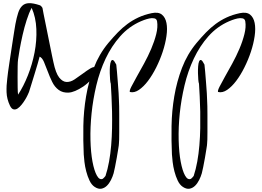

<svg xmlns="http://www.w3.org/2000/svg" viewBox="-20 -676 1637 1199"><path d="M42 -16.6Q22.5 -57.6 21 -99.6Q19.5 -141.6 25.4 -185.5Q26.4 -199.2 30.3 -226.6Q34.2 -253.9 39.1 -287.1Q43.9 -320.3 49.8 -357.4Q55.7 -394.5 60.5 -427.7Q65.4 -460.9 69.8 -486.8Q74.2 -512.7 76.2 -525.4Q84 -566.4 93.3 -595.2Q102.5 -624 118.7 -639.6Q134.8 -655.3 160.6 -656.2Q186.5 -657.2 227.5 -643.6Q232.4 -642.6 238.3 -636.2Q244.1 -629.9 245.1 -627Q247.1 -614.3 252.4 -587.9Q257.8 -561.5 264.6 -527.8Q271.5 -494.1 278.8 -457.5Q286.1 -420.9 293 -387.2Q299.8 -353.5 305.2 -327.1Q310.5 -300.8 313.5 -288.1Q328.1 -218.8 349.6 -191.9Q371.1 -165 395.5 -164.1Q419.9 -163.1 445.8 -180.2Q471.7 -197.3 497.1 -216.3Q522.5 -235.4 544.9 -249Q567.4 -262.7 584 -253.9Q584 -235.4 575.2 -217.8Q566.4 -200.2 554.2 -185.1Q542 -169.9 527.3 -157.2Q512.7 -144.5 500 -135.7Q445.3 -99.6 408.7 -97.7Q372.1 -95.7 346.7 -114.3Q321.3 -132.8 305.7 -165Q290 -197.3 277.8 -230.5Q265.6 -263.7 254.4 -289.6Q243.2 -315.4 227.5 -322.3Q224.6 -309.6 215.3 -278.3Q206.1 -247.1 195.3 -211.9Q184.6 -176.8 174.8 -145.5Q165 -114.3 161.1 -101.6Q159.2 -96.7 152.8 -83Q146.5 -69.3 136.7 -53.2Q127 -37.1 114.7 -22Q102.5 -6.8 89.8 1.5Q77.1 9.8 64.5 6.8Q51.8 3.9 42 -16.6ZM92.8 -304.7Q90.8 -293 90.3 -261.7Q89.8 -230.5 89.8 -195.3Q89.8 -160.2 90.3 -128.9Q90.8 -97.7 92.8 -85Q127 -136.7 154.3 -205.6Q181.6 -274.4 195.8 -348.1Q210 -421.9 207 -494.6Q204.1 -567.4 177.7 -627Q161.1 -596.7 146.5 -550.8Q131.8 -504.9 121.1 -457.5Q110.4 -410.2 103 -368.7Q95.7 -327.1 92.8 -304.7Z M571.3 491.2Q551.8 478.5 539.1 451.7Q526.4 424.8 518.6 394.5Q510.7 364.3 507.3 335Q503.9 305.7 502.9 288.1Q499 204.1 500.5 110.8Q502 17.6 517.6 -74.7Q533.2 -167 565.9 -252.4Q598.6 -337.9 656.2 -407.2Q686.5 -443.4 715.3 -473.1Q744.1 -502.9 775.9 -526.4Q807.6 -549.8 844.2 -566.9Q880.9 -584 926.8 -593.8Q968.8 -602.5 990.7 -585Q1012.7 -567.4 1019.5 -532.7Q1026.4 -498 1019.5 -450.7Q1012.7 -403.3 996.1 -353Q979.5 -302.7 955.6 -254.9Q931.6 -207 904.3 -170.9Q877 -134.8 847.7 -114.7Q818.4 -94.7 791 -101.6Q787.1 -108.4 799.8 -133.8Q812.5 -159.2 833.5 -196.3Q854.5 -233.4 879.4 -278.8Q904.3 -324.2 924.3 -371.1Q944.3 -418 955.6 -462.9Q966.8 -507.8 960.9 -543Q958 -558.6 943.4 -561.5Q928.7 -564.5 911.6 -560.5Q894.5 -556.6 878.9 -550.8Q863.3 -544.9 859.4 -543Q785.2 -510.7 731 -449.7Q676.8 -388.7 639.6 -310.1Q602.5 -231.4 581.5 -142.6Q560.5 -53.7 551.8 32.7Q543 119.1 544.9 197.8Q546.9 276.4 557.6 333.5Q568.4 390.6 585 420.4Q601.6 450.2 622.1 440.4Q624 439.5 630.4 432.6Q636.7 425.8 638.7 422.9Q652.3 381.8 661.1 333Q669.9 284.2 674.3 231.4Q678.7 178.7 679.7 125Q680.7 71.3 679.7 21Q678.7 -29.3 676.3 -74.2Q673.8 -119.1 671.9 -153.3Q668.9 -160.2 667.5 -178.7Q666 -197.3 665.5 -218.8Q665 -240.2 666.5 -261.2Q668 -282.2 672.9 -293Q677.7 -303.7 685.5 -300.8Q693.4 -297.9 706.1 -272.5Q708 -259.8 710.4 -228.5Q712.9 -197.3 715.8 -161.6Q718.8 -126 720.7 -94.7Q722.7 -63.5 722.7 -50.8Q723.6 -37.1 724.1 -13.2Q724.6 10.7 724.6 38.1V150.4Q724.6 175.8 724.1 194.8Q723.6 213.9 722.7 219.7Q722.7 228.5 718.3 254.4Q713.9 280.3 709 310.1Q704.1 339.8 698.2 367.2Q692.4 394.5 689.5 406.2Q683.6 426.8 672.9 448.2Q662.1 469.7 647 484.4Q631.8 499 612.8 502.4Q593.8 505.9 571.3 491.2Z M1122.1 491.2Q1102.5 478.5 1089.8 451.7Q1077.1 424.8 1069.3 394.5Q1061.5 364.3 1058.1 335Q1054.7 305.7 1053.7 288.1Q1049.8 204.1 1051.3 110.8Q1052.7 17.6 1068.4 -74.7Q1084 -167 1116.7 -252.4Q1149.4 -337.9 1207 -407.2Q1237.3 -443.4 1266.1 -473.1Q1294.9 -502.9 1326.7 -526.4Q1358.4 -549.8 1395 -566.9Q1431.6 -584 1477.5 -593.8Q1519.5 -602.5 1541.5 -585Q1563.5 -567.4 1570.3 -532.7Q1577.1 -498 1570.3 -450.7Q1563.5 -403.3 1546.9 -353Q1530.3 -302.7 1506.3 -254.9Q1482.4 -207 1455.1 -170.9Q1427.7 -134.8 1398.4 -114.7Q1369.1 -94.7 1341.8 -101.6Q1337.9 -108.4 1350.6 -133.8Q1363.3 -159.2 1384.3 -196.3Q1405.3 -233.4 1430.2 -278.8Q1455.1 -324.2 1475.1 -371.1Q1495.1 -418 1506.3 -462.9Q1517.6 -507.8 1511.7 -543Q1508.8 -558.6 1494.1 -561.5Q1479.5 -564.5 1462.4 -560.5Q1445.3 -556.6 1429.7 -550.8Q1414.1 -544.9 1410.2 -543Q1335.9 -510.7 1281.7 -449.7Q1227.5 -388.7 1190.4 -310.1Q1153.3 -231.4 1132.3 -142.6Q1111.3 -53.7 1102.5 32.7Q1093.8 119.1 1095.7 197.8Q1097.7 276.4 1108.4 333.5Q1119.1 390.6 1135.7 420.4Q1152.3 450.2 1172.9 440.4Q1174.8 439.5 1181.2 432.6Q1187.5 425.8 1189.5 422.9Q1203.1 381.8 1211.9 333Q1220.7 284.2 1225.1 231.4Q1229.5 178.7 1230.5 125Q1231.4 71.3 1230.5 21Q1229.5 -29.3 1227.1 -74.2Q1224.6 -119.1 1222.7 -153.3Q1219.7 -160.2 1218.3 -178.7Q1216.8 -197.3 1216.3 -218.8Q1215.8 -240.2 1217.3 -261.2Q1218.8 -282.2 1223.6 -293Q1228.5 -303.7 1236.3 -300.8Q1244.1 -297.9 1256.8 -272.5Q1258.8 -259.8 1261.2 -228.5Q1263.7 -197.3 1266.6 -161.6Q1269.5 -126 1271.5 -94.7Q1273.4 -63.5 1273.4 -50.8Q1274.4 -37.1 1274.9 -13.2Q1275.4 10.7 1275.4 38.1V150.4Q1275.4 175.8 1274.9 194.8Q1274.4 213.9 1273.4 219.7Q1273.4 228.5 1269 254.4Q1264.6 280.3 1259.8 310.1Q1254.9 339.8 1249 367.2Q1243.2 394.5 1240.2 406.2Q1234.4 426.8 1223.6 448.2Q1212.9 469.7 1197.8 484.4Q1182.6 499 1163.6 502.4Q1144.5 505.9 1122.1 491.2Z"/></svg>

Font: Over the Rainbow
Style: Regular
Weight: 400
Designer: Kimberly Geswein
Foundry: Kimberly Geswein
Version: Version 1.002 2010